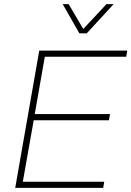

<svg xmlns="http://www.w3.org/2000/svg" viewBox="-20 -914 639 934"><path d="M54 0 171 -668H599L594 -638H198L149 -359H515L510 -329H144L91 -30H487L482 0ZM366 -752 285 -894H314L385 -773L498 -894H533L402 -752Z"/></svg>

Font: Gantari Thin
Style: Italic
Weight: 100
Italic angle: -10°
Designer: Anugrah Pasau
Foundry: Lafontype
Version: Version 1.000; ttfautohint (v1.8.4.7-5d5b)